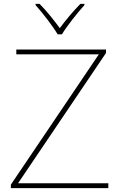

<svg xmlns="http://www.w3.org/2000/svg" viewBox="-20 -969 618 989"><path d="M277 -792H299C323 -833 378 -902 415 -943V-949H394C357 -912 316 -862 288 -824C260 -862 221 -912 184 -949H163V-943C200 -902 253 -833 277 -792ZM538 0V-25H73L526 -696V-714H64V-689H489L36 -18V0Z"/></svg>

Font: Noto Sans Devanagari UI Thin
Style: Regular
Weight: 100
Designer: Jelle Bosma - Monotype Design Team
Foundry: Monotype Imaging Inc.
Version: Version 2.004